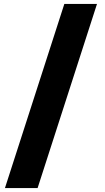

<svg xmlns="http://www.w3.org/2000/svg" viewBox="-20 -790 530 970"><path d="M5 160Q79 -70 155 -305Q231 -540 305 -770Q346 -770 388 -770Q430 -770 470 -770Q396 -540 320 -305Q244 -70 170 160Q130 160 88 160Q46 160 5 160Z"/></svg>

Font: Tilt Warp
Style: Regular
Weight: 400
Designer: Andy Clymer
Foundry: Andy Clymer
Version: Version 1.000